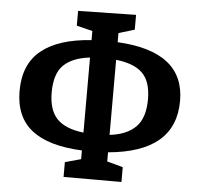

<svg xmlns="http://www.w3.org/2000/svg" viewBox="-54 -803 913 879"><g transform="rotate(5 403.0 -364.0)"><path d="M536 -680 463 -658V-616Q771 -600 771 -373Q771 -137 463 -110V-68L536 -48V20H270V-48L343 -68V-108Q188 -115 111.5 -175.5Q35 -236 35 -355Q35 -478 113.5 -541.5Q192 -605 343 -615V-657L270 -675V-743L536 -748ZM624 -368Q624 -449 585 -487.5Q546 -526 463 -535V-190Q541 -199 582.5 -240Q624 -281 624 -368ZM182 -361Q182 -281 220 -240.5Q258 -200 343 -190V-535Q263 -526 222.5 -486.5Q182 -447 182 -361Z"/></g></svg>

Font: Bitter
Style: Bold
Weight: 700
Designer: Sol Matas, and Bitter project Authors
Foundry: Sol Matas
Version: Version 2.001